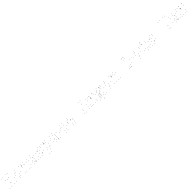

<svg xmlns="http://www.w3.org/2000/svg" viewBox="1808 -5887 11264 11264"><g transform="rotate(-45 7440.0 -255.5)"><path d="M55.2 10V-10H35.2V10ZM176.2 10V-10H156.2V10ZM185.4 -481.4V-501.4H165.4V-481.4ZM191.9 -481.4V-501.4H171.9V-481.4ZM301.3 -185.8V-205.8H281.3V-185.8ZM336.7 -185.8V-205.8H316.7V-185.8ZM440.8 -481.4V-501.4H420.8V-481.4ZM448.2 -481.4V-501.4H428.2V-481.4ZM461.2 10V-10H441.2V10ZM584.8 10V-10H564.8V10ZM556.8 -720V-740H536.8V-720ZM448.8 -720V-740H428.8V-720ZM323.2 -432.2V-452.2H303.2V-432.2ZM317.2 -432.2V-452.2H297.2V-432.2ZM203.9 -720V-740H183.9V-720ZM84 -720V-740H64V-720Z M1201.2 -259.4V-279.4H1181.2V-259.4ZM948.4 -535.3V-555.3H928.4V-535.3ZM675.4 -253.8V-273.8H655.4V-253.8ZM934.8 22V2H914.8V22ZM817.6 -290V-310H797.6V-290ZM853.8 -414.2V-434.2H833.8V-414.2ZM931.7 -432.1V-452.1H911.7V-432.1ZM1059.8 -225.3V-245.3H1039.8V-225.3ZM1023.1 -100.7V-120.7H1003.1V-100.7ZM945.2 -82.3V-102.3H925.2V-82.3Z M1456.8 -418.4V-438.4H1436.8V-418.4ZM1456.8 -523.3V-543.3H1436.8V-523.3ZM1317.5 -523.3V-543.3H1297.5V-523.3ZM1317.5 10V-10H1297.5V10ZM1464.5 10V-10H1444.5V10ZM1464.5 -411.4V-431.4H1444.5V-411.4ZM1800.5 -391.4V-411.4H1780.5V-391.4ZM1649.5 -534.8V-554.8H1629.5V-534.8ZM1464 -447.9V-467.9H1444V-447.9ZM1444 -447.9V-467.9H1424V-447.9ZM1431.5 -351.2V-371.2H1411.5V-351.2ZM1581.8 -421.8V-441.8H1561.8V-421.8ZM1654 -354V-374H1634V-354ZM1654 10V-10H1634V10ZM1802.5 10V-10H1782.5V10Z M2408.7 -380.6V-400.6H2388.7V-380.6ZM2194.9 -535.7V-555.7H2174.9V-535.7ZM1957.2 -499.1V-519.1H1937.2V-499.1ZM1944.7 -365V-385H1924.7V-365ZM2174.2 -410.3V-430.3H2154.2V-410.3ZM2261.9 -354.6V-374.6H2241.9V-354.6ZM2261.9 10V-10H2241.9V10ZM2408.7 10V-10H2388.7V10ZM2270.2 -298.9V-318.9H2250.2V-298.9ZM1925.1 -115.8V-135.8H1905.1V-115.8ZM2079.2 21.6V1.6H2059.2V21.6ZM2251.9 -33.9V-53.9H2231.9V-33.9ZM2273.9 -33.9V-53.9H2253.9V-33.9ZM2266.5 -110.8V-130.8H2246.5V-110.8ZM2155.2 -80.3V-100.3H2135.2V-80.3ZM2074 -142.3V-162.3H2054V-142.3ZM2119.2 -195.9V-215.9H2099.2V-195.9ZM2273.2 -203.2V-223.2H2253.2V-203.2Z M2572.1 -354.3V-374.3H2552.1V-354.3ZM2721 -211.1V-231.1H2701V-211.1ZM2900.9 -129.2V-149.2H2880.9V-129.2ZM2891.1 -104.7V-124.7H2871.1V-104.7ZM2821.8 -88.3V-108.3H2801.8V-88.3ZM2571.7 -131V-151H2551.7V-131ZM2583.2 3.2V-16.8H2563.2V3.2ZM2745.9 21.2V1.2H2725.9V21.2ZM3030.2 -167.3V-187.3H3010.2V-167.3ZM2840.4 -320.2V-340.2H2820.4V-320.2ZM2702.3 -383.7V-403.7H2682.3V-383.7ZM2711.8 -405.7V-425.7H2691.8V-405.7ZM2792.6 -421.3V-441.3H2772.6V-421.3ZM3010.6 -397.3V-417.3H2990.6V-397.3ZM3006 -517.3V-537.3H2986V-517.3ZM2860.2 -535.6V-555.6H2840.2V-535.6Z M3307.8 -420.8V-440.8H3287.8V-420.8ZM3307.8 -523.4V-543.4H3287.8V-523.4ZM3167.3 -523.4V-543.4H3147.3V-523.4ZM3167.3 210V190H3147.3V210ZM3314.8 210V190H3294.8V210ZM3314.8 -413.8V-433.8H3294.8V-413.8ZM3485.6 -534.8V-554.8H3465.6V-534.8ZM3323.4 -465.5V-485.5H3303.4V-465.5ZM3302.2 -465.5V-485.5H3282.2V-465.5ZM3263.4 -380.4V-400.4H3243.4V-380.4ZM3415.2 -423.3V-443.3H3395.2V-423.3ZM3534.4 -252.8V-272.8H3514.4V-252.8ZM3488.8 -104.6V-124.6H3468.8V-104.6ZM3413.7 -86.1V-106.1H3393.7V-86.1ZM3266.2 -130.9V-150.9H3246.2V-130.9ZM3196.3 -29.5V-49.5H3176.3V-29.5ZM3388.5 21.5V1.5H3368.5V21.5ZM3687.5 -286.7V-306.7H3667.5V-286.7Z M4268.7 -380.6V-400.6H4248.7V-380.6ZM4054.9 -535.7V-555.7H4034.9V-535.7ZM3817.2 -499.1V-519.1H3797.2V-499.1ZM3804.7 -365V-385H3784.7V-365ZM4034.2 -410.3V-430.3H4014.2V-410.3ZM4121.9 -354.6V-374.6H4101.9V-354.6ZM4121.9 10V-10H4101.9V10ZM4268.7 10V-10H4248.7V10ZM4130.2 -298.9V-318.9H4110.2V-298.9ZM3785.1 -115.8V-135.8H3765.1V-115.8ZM3939.2 21.6V1.6H3919.2V21.6ZM4111.9 -33.9V-53.9H4091.9V-33.9ZM4133.9 -33.9V-53.9H4113.9V-33.9ZM4126.5 -110.8V-130.8H4106.5V-110.8ZM4015.2 -80.3V-100.3H3995.2V-80.3ZM3934 -142.3V-162.3H3914V-142.3ZM3979.2 -195.9V-215.9H3959.2V-195.9ZM4133.2 -203.2V-223.2H4113.2V-203.2Z M4417.1 -244.3V-264.3H4397.1V-244.3ZM4708.8 22V2H4688.8V22ZM4899.5 -15.2V-35.2H4879.5V-15.2ZM4900.7 -127.7V-147.7H4880.7V-127.7ZM4733.8 -102.9V-122.9H4713.8V-102.9ZM4565.2 -274.8V-294.8H4545.2V-274.8ZM4603 -377.4V-397.4H4583V-377.4ZM4703.2 -398.8V-418.8H4683.2V-398.8ZM4898.2 -385.5V-405.5H4878.2V-385.5ZM4887.5 -515.8V-535.8H4867.5V-515.8ZM4741.6 -535.3V-555.3H4721.6V-535.3Z M5288.3 -432.2V-452.2H5268.3V-432.2ZM5394.8 -326.2V-346.2H5374.8V-326.2ZM5386.1 -270.8V-290.8H5366.1V-270.8ZM5419.8 -315.7V-335.7H5399.8V-315.7ZM5151.1 -315.7V-335.7H5131.1V-315.7ZM5151.1 -236.3V-256.3H5131.1V-236.3ZM5528.8 -236.3V-256.3H5508.8V-236.3ZM5528.8 -306.1V-326.1H5508.8V-306.1ZM5317.6 -535.3V-555.3H5297.6V-535.3ZM5030.8 -241V-261H5010.8V-241ZM5317.6 22V2H5297.6V22ZM5504.7 -9.1V-29.1H5484.7V-9.1ZM5506.9 -114.1V-134.1H5486.9V-114.1ZM5358.7 -91V-111H5338.7V-91ZM5174.7 -299.5V-319.5H5154.7V-299.5ZM5214.2 -410.8V-430.8H5194.2V-410.8Z M6598.2 -720V-740H6578.2V-720ZM6440.5 -720V-740H6420.5V-720ZM6223.9 10V-10H6203.9V10ZM6373.4 10V-10H6353.4V10ZM6511.6 -509.9V-529.9H6491.6V-509.9ZM6518.8 -509.9V-529.9H6498.8V-509.9ZM6658.9 10V-10H6638.9V10ZM6816.5 10V-10H6796.5V10ZM6701.6 -156.6V-176.6H6681.6V-156.6ZM6701.6 -259.8V-279.8H6681.6V-259.8ZM6350.1 -259.8V-279.8H6330.1V-259.8ZM6350.1 -156.6V-176.6H6330.1V-156.6Z M7008.5 -523.3V-543.3H6988.5V-523.3ZM7008.5 10V-10H6988.5V10ZM7155.9 10V-10H7135.9V10ZM7155.9 -365.2V-385.2H7135.9V-365.2ZM7145.1 -374.7V-394.7H7125.1V-374.7ZM7145.1 -523.3V-543.3H7125.1V-523.3ZM7301 10V-10H7281V10ZM7315.2 -106.6V-126.6H7295.2V-106.6ZM6882.6 -106.6V-126.6H6862.6V-106.6ZM6896.8 10V-10H6876.8V10ZM7126.4 -406.8V-426.8H7106.4V-406.8ZM7126.4 -523.3V-543.3H7106.4V-523.3ZM6892.6 -523.3V-543.3H6872.6V-523.3ZM6878.4 -406.8V-426.8H6858.4V-406.8ZM7400.1 -530V-550H7380.1V-530ZM7358.5 -534.8V-554.8H7338.5V-534.8ZM7153.2 -392.2V-412.2H7133.2V-392.2ZM7129.1 -392.2V-412.2H7109.1V-392.2ZM7136.8 -322.8V-342.8H7116.8V-322.8ZM7403.7 -397.6V-417.6H7383.7V-397.6Z M7970.2 -356.2V-376.2H7950.2V-356.2ZM7916.8 -455.6V-475.6H7896.8V-455.6ZM7912.3 -481.8V-501.8H7892.3V-481.8ZM7743.4 -536.2V-556.2H7723.4V-536.2ZM7493.1 -350.7V-370.7H7473.1V-350.7ZM7712.5 -181.8V-201.8H7692.5V-181.8ZM7912.9 -442.4V-462.4H7892.9V-442.4ZM8050.3 -452.3V-472.3H8030.3V-452.3ZM8031.8 -542.1V-562.1H8011.8V-542.1ZM7878.6 -492.4V-512.4H7858.6V-492.4ZM7609.2 -155.7V-175.7H7589.2V-155.7ZM7587.8 -80.3V-100.3H7567.8V-80.3ZM7699.2 3.9V-16.1H7679.2V3.9ZM7826.6 29V9H7806.6V29ZM7907.2 72.9V52.9H7887.2V72.9ZM7737.8 137.6V117.6H7717.8V137.6ZM7609.4 77V57H7589.4V77ZM7691.3 -16.3V-36.3H7671.3V-16.3ZM7634.7 -54.3V-74.3H7614.7V-54.3ZM7538.9 3.9V-16.1H7518.9V3.9ZM7467.4 106.8V86.8H7447.4V106.8ZM7709.3 229.4V209.4H7689.3V229.4ZM8040.3 36.6V16.6H8020.3V36.6ZM7897.8 -84.8V-104.8H7877.8V-84.8ZM7726.5 -115.8V-135.8H7706.5V-115.8ZM7697.2 -157.8V-177.8H7677.2V-157.8ZM7710.3 -204.4V-224.4H7690.3V-204.4ZM7633.6 -215.8V-235.8H7613.6V-215.8ZM7818.3 -287.6V-307.6H7798.3V-287.6ZM7748.6 -272.8V-292.8H7728.6V-272.8ZM7631.3 -369.5V-389.5H7611.3V-369.5ZM7647.5 -426.9V-446.9H7627.5V-426.9ZM7717.2 -441.7V-461.7H7697.2V-441.7ZM7834.5 -345V-365H7814.5V-345Z M8641.2 -259.4V-279.4H8621.2V-259.4ZM8388.4 -535.3V-555.3H8368.4V-535.3ZM8115.4 -253.8V-273.8H8095.4V-253.8ZM8374.8 22V2H8354.8V22ZM8257.6 -290V-310H8237.6V-290ZM8293.8 -414.2V-434.2H8273.8V-414.2ZM8371.7 -432.1V-452.1H8351.7V-432.1ZM8499.8 -225.3V-245.3H8479.8V-225.3ZM8463.1 -100.7V-120.7H8443.1V-100.7ZM8385.2 -82.3V-102.3H8365.2V-82.3Z M8896.8 -418.4V-438.4H8876.8V-418.4ZM8896.8 -523.3V-543.3H8876.8V-523.3ZM8757.5 -523.3V-543.3H8737.5V-523.3ZM8757.5 10V-10H8737.5V10ZM8904.5 10V-10H8884.5V10ZM8904.5 -411.4V-431.4H8884.5V-411.4ZM9240.5 -391.4V-411.4H9220.5V-391.4ZM9089.5 -534.8V-554.8H9069.5V-534.8ZM8904 -447.9V-467.9H8884V-447.9ZM8884 -447.9V-467.9H8864V-447.9ZM8871.5 -351.2V-371.2H8851.5V-351.2ZM9021.8 -421.8V-441.8H9001.8V-421.8ZM9094 -354V-374H9074V-354ZM9094 10V-10H9074V10ZM9242.5 10V-10H9222.5V10Z M10149.4 -720V-740H10129.4V-720ZM10002.2 -720V-740H9982.2V-720ZM10002.2 10V-10H9982.2V10ZM10149.4 10V-10H10129.4V10ZM10064.3 -607.1V-627.1H10044.3V-607.1ZM10174 -607.1V-627.1H10154V-607.1ZM10341.2 -360.8V-380.8H10321.2V-360.8ZM10297.6 -142.2V-162.2H10277.6V-142.2ZM10172.3 -115.8V-135.8H10152.3V-115.8ZM10064.3 -115.8V-135.8H10044.3V-115.8ZM10064.3 10V-10H10044.3V10ZM10166.3 10V-10H10146.3V10ZM10495.2 -378.8V-398.8H10475.2V-378.8ZM10166.1 -720V-740H10146.1V-720ZM10064.3 -720V-740H10044.3V-720Z M11121.2 -259.4V-279.4H11101.2V-259.4ZM10868.4 -535.3V-555.3H10848.4V-535.3ZM10595.4 -253.8V-273.8H10575.4V-253.8ZM10854.8 22V2H10834.8V22ZM10737.6 -290V-310H10717.6V-290ZM10773.8 -414.2V-434.2H10753.8V-414.2ZM10851.7 -432.1V-452.1H10831.7V-432.1ZM10979.8 -225.3V-245.3H10959.8V-225.3ZM10943.1 -100.7V-120.7H10923.1V-100.7ZM10865.2 -82.3V-102.3H10845.2V-82.3Z M11347.8 -130.2V-150.2H11327.8V-130.2ZM11538.2 21.5V1.5H11518.2V21.5ZM11695.4 -3.3V-23.3H11675.4V-3.3ZM11704.9 -112V-132H11684.9V-112ZM11583.8 -97.7V-117.7H11563.8V-97.7ZM11494.5 -165.4V-185.4H11474.5V-165.4ZM11494.5 -498.4V-518.4H11474.5V-498.4ZM11347.8 -498.4V-518.4H11327.8V-498.4ZM11489.1 -472V-492H11469.1V-472ZM11489.1 -646.8V-666.8H11469.1V-646.8ZM11441.9 -646.8V-666.8H11421.9V-646.8ZM11209.8 -479.7V-499.7H11189.8V-479.7ZM11209.8 -410.8V-430.8H11189.8V-410.8ZM11695.7 -410.8V-430.8H11675.7V-410.8ZM11716.4 -523.3V-543.3H11696.4V-523.3ZM11456.3 -523.3V-543.3H11436.3V-523.3Z M11872.1 -354.3V-374.3H11852.1V-354.3ZM12021 -211.1V-231.1H12001V-211.1ZM12200.9 -129.2V-149.2H12180.9V-129.2ZM12191.1 -104.7V-124.7H12171.1V-104.7ZM12121.8 -88.3V-108.3H12101.8V-88.3ZM11871.7 -131V-151H11851.7V-131ZM11883.2 3.2V-16.8H11863.2V3.2ZM12045.9 21.2V1.2H12025.9V21.2ZM12330.2 -167.3V-187.3H12310.2V-167.3ZM12140.4 -320.2V-340.2H12120.4V-320.2ZM12002.3 -383.7V-403.7H11982.3V-383.7ZM12011.8 -405.7V-425.7H11991.8V-405.7ZM12092.6 -421.3V-441.3H12072.6V-421.3ZM12310.6 -397.3V-417.3H12290.6V-397.3ZM12306 -517.3V-537.3H12286V-517.3ZM12160.2 -535.6V-555.6H12140.2V-535.6Z M13273.4 10V-10H13253.4V10ZM13413.1 10V-10H13393.1V10ZM13608.6 -720V-740H13588.6V-720ZM13471.2 -720V-740H13451.2V-720ZM13353.2 -173.7V-193.7H13333.2V-173.7ZM13341.7 -173.7V-193.7H13321.7V-173.7ZM13223.6 -720V-740H13203.6V-720ZM13071.2 -720V-740H13051.2V-720Z M14188.7 -380.6V-400.6H14168.7V-380.6ZM13974.9 -535.7V-555.7H13954.9V-535.7ZM13737.2 -499.1V-519.1H13717.2V-499.1ZM13724.7 -365V-385H13704.7V-365ZM13954.2 -410.3V-430.3H13934.2V-410.3ZM14041.9 -354.6V-374.6H14021.9V-354.6ZM14041.9 10V-10H14021.9V10ZM14188.7 10V-10H14168.7V10ZM14050.2 -298.9V-318.9H14030.2V-298.9ZM13705.1 -115.8V-135.8H13685.1V-115.8ZM13859.2 21.6V1.6H13839.2V21.6ZM14031.9 -33.9V-53.9H14011.9V-33.9ZM14053.9 -33.9V-53.9H14033.9V-33.9ZM14046.5 -110.8V-130.8H14026.5V-110.8ZM13935.2 -80.3V-100.3H13915.2V-80.3ZM13854 -142.3V-162.3H13834V-142.3ZM13899.2 -195.9V-215.9H13879.2V-195.9ZM14053.2 -203.2V-223.2H14033.2V-203.2Z M14448.5 -523.3V-543.3H14428.5V-523.3ZM14448.5 10V-10H14428.5V10ZM14595.9 10V-10H14575.9V10ZM14595.9 -365.2V-385.2H14575.9V-365.2ZM14585.1 -374.7V-394.7H14565.1V-374.7ZM14585.1 -523.3V-543.3H14565.1V-523.3ZM14741 10V-10H14721V10ZM14755.2 -106.6V-126.6H14735.2V-106.6ZM14322.6 -106.6V-126.6H14302.6V-106.6ZM14336.8 10V-10H14316.8V10ZM14566.4 -406.8V-426.8H14546.4V-406.8ZM14566.4 -523.3V-543.3H14546.4V-523.3ZM14332.6 -523.3V-543.3H14312.6V-523.3ZM14318.4 -406.8V-426.8H14298.4V-406.8ZM14840.1 -530V-550H14820.1V-530ZM14798.5 -534.8V-554.8H14778.5V-534.8ZM14593.2 -392.2V-412.2H14573.2V-392.2ZM14569.1 -392.2V-412.2H14549.1V-392.2ZM14576.8 -322.8V-342.8H14556.8V-322.8ZM14843.7 -397.6V-417.6H14823.7V-397.6Z"/></g></svg>

Font: Monaspace Argon Dots Var
Style: Regular
Weight: 400
Designer: Riley Cran and the Lettermatic Team
Version: Version 1.100 (Monaspace Argon Dots)